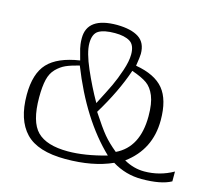

<svg xmlns="http://www.w3.org/2000/svg" viewBox="-106 -856 1109 1002"><g transform="rotate(15 448.5 -355.0)"><path d="M408 -728Q485 -727 525.5 -700.5Q566 -674 566 -614Q566 -599 558 -548Q663 -530 709.5 -473.5Q756 -417 756 -306Q756 -148 631 -56Q684 -26 741 -26Q824 -26 897 -67V-14Q843 16 738 16Q652 16 579 -29Q475 18 327 18Q177 18 111.5 -50.5Q46 -119 46 -254Q46 -369 98.5 -425Q151 -481 269 -499Q265 -515 260 -532.5Q255 -550 253 -558.5Q251 -567 249 -581Q247 -595 247 -614Q247 -728 408 -728ZM274 -473Q227 -461 201.5 -449.5Q176 -438 153 -415Q130 -392 121 -354.5Q112 -317 112 -258Q112 -126 163 -75Q214 -24 329 -24Q420 -24 537 -57Q378 -209 274 -473ZM546 -517Q505 -396 424 -263Q473 -188 500.5 -155Q528 -122 572 -86Q689 -142 689 -310Q689 -379 672.5 -419Q656 -459 628.5 -478.5Q601 -498 546 -517ZM518 -598Q518 -649 489 -666.5Q460 -684 408 -684Q350 -684 321 -667Q292 -650 292 -598Q292 -549 328.5 -465Q365 -381 408 -306Q447 -381 465 -419Q483 -457 500.5 -509Q518 -561 518 -598Z"/></g></svg>

Font: Afta sans
Style: Regular
Weight: 400
Designer: par.qink
Foundry: Oriol Esparraguera Font
Version: Version 1.000